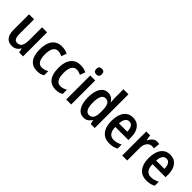

<svg xmlns="http://www.w3.org/2000/svg" viewBox="208 -1903 3056 3056"><g transform="rotate(45 1736.0 -375.0)"><path d="M469 0H381L366 -71H360Q339 -31 303.5 -10.5Q268 10 223 10Q145 10 104 -40.5Q63 -91 63 -188V-541H176V-211Q176 -147 194 -115.5Q212 -84 251 -84Q310 -84 333 -128Q356 -172 356 -265V-541H469Z M577 -268Q577 -405 634.5 -478Q692 -551 796 -551Q875 -551 930 -520L897 -432Q847 -457 805 -457Q749 -457 720.5 -409.5Q692 -362 692 -268Q692 -177 720.5 -130.5Q749 -84 804 -84Q863 -84 919 -119V-24Q867 10 791 10Q688 10 632.5 -59Q577 -128 577 -268Z M996 -268Q996 -405 1053.5 -478Q1111 -551 1215 -551Q1294 -551 1349 -520L1316 -432Q1266 -457 1224 -457Q1168 -457 1139.5 -409.5Q1111 -362 1111 -268Q1111 -177 1139.5 -130.5Q1168 -84 1223 -84Q1282 -84 1338 -119V-24Q1286 10 1210 10Q1107 10 1051.5 -59Q996 -128 996 -268Z M1558 -684Q1558 -652 1542 -636Q1526 -620 1497 -620Q1467 -620 1450.5 -636Q1434 -652 1434 -684Q1434 -749 1497 -749Q1526 -749 1542 -733Q1558 -717 1558 -684ZM1552 0H1440V-541H1552Z M1660 -270Q1660 -405 1707 -478Q1754 -551 1837 -551Q1924 -551 1970 -472H1975Q1969 -526 1969 -559V-760H2082V0H1993L1975 -68H1969Q1946 -30 1914.5 -10Q1883 10 1838 10Q1754 10 1707 -62.5Q1660 -135 1660 -270ZM1972 -252V-275Q1972 -369 1948.5 -413.5Q1925 -458 1869 -458Q1822 -458 1798 -409.5Q1774 -361 1774 -269Q1774 -176 1798 -128.5Q1822 -81 1869 -81Q1923 -81 1947.5 -123Q1972 -165 1972 -252Z M2596 -307V-244H2302Q2303 -163 2334.5 -121Q2366 -79 2427 -79Q2466 -79 2499.5 -88.5Q2533 -98 2571 -118V-26Q2536 -7 2499.5 1.5Q2463 10 2416 10Q2307 10 2248 -63Q2189 -136 2189 -267Q2189 -403 2244 -477Q2299 -551 2398 -551Q2491 -551 2543.5 -485Q2596 -419 2596 -307ZM2303 -325H2489Q2489 -389 2466 -427Q2443 -465 2399 -465Q2356 -465 2331.5 -430Q2307 -395 2303 -325Z M2988 -545 2977 -436Q2958 -442 2929 -442Q2880 -442 2846.5 -398Q2813 -354 2813 -281V0H2701V-541H2788L2804 -448H2809Q2830 -494 2863.5 -522.5Q2897 -551 2939 -551Q2966 -551 2988 -545Z M3433 -307V-244H3139Q3140 -163 3171.5 -121Q3203 -79 3264 -79Q3303 -79 3336.5 -88.5Q3370 -98 3408 -118V-26Q3373 -7 3336.5 1.5Q3300 10 3253 10Q3144 10 3085 -63Q3026 -136 3026 -267Q3026 -403 3081 -477Q3136 -551 3235 -551Q3328 -551 3380.5 -485Q3433 -419 3433 -307ZM3140 -325H3326Q3326 -389 3303 -427Q3280 -465 3236 -465Q3193 -465 3168.5 -430Q3144 -395 3140 -325Z"/></g></svg>

Font: Noto Sans Display Medium Narrow
Style: Regular
Weight: 500
Width: 4
Designer: Monotype Design team
Foundry: Monotype Imaging Inc.
Version: Version 1.000